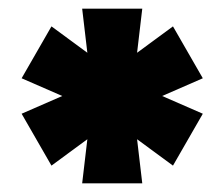

<svg xmlns="http://www.w3.org/2000/svg" viewBox="-20 -801 519 444"><path d="M380 -740 449 -620 355 -579 449 -538 380 -418 297 -479 309 -377H170L182 -479L99 -418L30 -538L124 -579L30 -620L99 -740L182 -679L170 -781H309L297 -679Z"/></svg>

Font: Dela Gothic One
Style: Regular
Weight: 400
Designer: aratakana
Foundry: aratakana
Version: Version 1.004